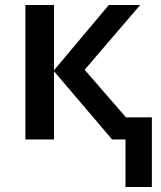

<svg xmlns="http://www.w3.org/2000/svg" viewBox="-20 -560 645 771"><path d="M417 -540H543L319.8 -279.8L485.8 -88.9H589.8V190.9H483.9V0H430.2L196.8 -273.9V0H82V-540H196.8V-277.8Z"/></svg>

Font: Open Sans Semibold
Style: Regular
Weight: 600
Foundry: Ascender Corporation
Version: Version 1.10; ttfautohint (v1.5.65-e2d9)